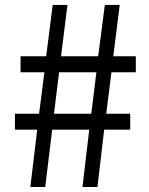

<svg xmlns="http://www.w3.org/2000/svg" viewBox="-20 -746 595 766"><path d="M101 0 128.5 -228.7H39.6V-292.3H136L157.1 -457.8H62V-521.4H164.2L190.2 -726.3H249.1L223.5 -521.4H371.6L398.3 -726.3H457.6L431.9 -521.4H521.9V-457.8H424.6L403.8 -292.3H499.5V-228.7H395.6L368.8 0H309.1L336 -228.7H188.2L160.4 0ZM195.3 -292.3H344.1L364.6 -457.8H215.8Z"/></svg>

Font: Noto Sans TC Thin
Style: Regular
Weight: 100
Designer: Ryoko NISHIZUKA 西塚涼子 (kana, bopomofo & ideographs); Paul D. Hunt (Latin, Greek & Cyrillic); Sandoll Communications 산돌커뮤니
Foundry: Adobe
Version: Version 2.004-H2;hotconv 1.0.118;makeotfexe 2.5.65603